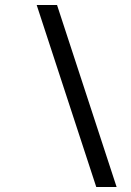

<svg xmlns="http://www.w3.org/2000/svg" viewBox="-20 -672 521 764"><path d="M126 -652 363 72H444L207 -652Z"/></svg>

Font: Charger Pro
Style: NarObl
Weight: 400
Designer: Jasper
Foundry: Cannot Into Space Fonts
Version: Version 1.09